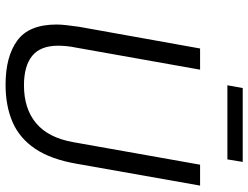

<svg xmlns="http://www.w3.org/2000/svg" viewBox="-121 -758 891 689"><g transform="rotate(90 324.5 -413.5)"><path d="M284 12Q183 12 125.5 -30Q68 -72 68 -171Q68 -187 70.5 -208Q73 -229 76 -251L154 -686H230L150 -236Q147 -222 145.5 -205.5Q144 -189 144 -177Q144 -113 180.5 -83.5Q217 -54 286 -54Q370 -54 422 -97.5Q474 -141 490 -230L571 -686H646L568 -245Q552 -151 514 -94.5Q476 -38 418 -13Q360 12 284 12ZM286 -784 296 -839H561L552 -784Z"/></g></svg>

Font: Archivo SemiCondensed Light
Style: Italic
Weight: 300
Width: 4
Italic angle: -10°
Designer: Hector Gatti
Foundry: Omnibus-Type
Version: Version 2.001